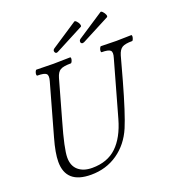

<svg xmlns="http://www.w3.org/2000/svg" viewBox="-153 -978 1023 1113"><g transform="rotate(-20 359.0 -421.5)"><path d="M282.2 -723.1Q267.6 -714.8 262 -727.1Q256.3 -739.3 268.1 -748L430.2 -855Q435.5 -857.9 444.3 -848.4Q453.1 -838.9 456.8 -828.6Q460.4 -818.4 456.1 -814ZM442.9 -723.1Q433.6 -718.8 427.5 -722.2Q421.4 -725.6 421.6 -734.1Q421.9 -742.7 429.2 -748L591.8 -855Q596.7 -857.9 605.5 -848.4Q614.3 -838.9 618.2 -828.6Q622.1 -818.4 617.2 -814ZM219.2 13.2Q64.9 13.2 64.9 -122.1Q64.9 -175.8 89.8 -263.2L178.2 -578.1Q188 -611.3 176.3 -622.6Q164.6 -633.8 121.1 -633.8Q117.2 -635.3 117.2 -642.8Q117.2 -650.4 121.1 -659.2Q125 -668 128.9 -668Q199.2 -666 233.9 -666Q268.6 -666 336.9 -668Q340.8 -666.5 340.6 -658.9Q340.3 -651.4 336.2 -642.6Q332 -633.8 328.1 -633.8Q282.2 -633.8 263.4 -622.8Q244.6 -611.8 234.9 -578.1L167 -336.9Q122.1 -181.6 122.1 -127Q122.1 -76.2 153.6 -49.1Q185.1 -22 238.8 -22Q333 -22 390.1 -76.7Q447.3 -131.3 477.1 -236.8L573.2 -578.1Q583.5 -611.3 571.8 -622.6Q560.1 -633.8 518.1 -633.8Q514.2 -635.3 514.4 -642.8Q514.6 -650.4 518.6 -659.2Q522.5 -668 526.9 -668Q588.4 -666 621.1 -666Q652.3 -666 713.9 -668Q717.8 -666.5 717.5 -658.9Q717.3 -651.4 713.6 -642.6Q710 -633.8 706.1 -633.8Q663.1 -633.8 644.5 -622.6Q626 -611.3 616.2 -578.1L577.1 -436Q525.4 -251.5 492.2 -172.9Q455.1 -85.9 383.8 -36.4Q312.5 13.2 219.2 13.2Z"/></g></svg>

Font: Junicode SmCond Light
Style: Italic
Weight: 300
Width: 4
Italic angle: -11°
Designer: Peter S. Baker
Version: Version 2.206